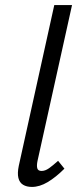

<svg xmlns="http://www.w3.org/2000/svg" viewBox="-20 -731 304 757"><path d="M106 6Q85 6 71 -2.5Q57 -11 52.5 -29.5Q48 -48 54 -77L194 -711H264L128 -97Q124 -78 127 -67.5Q130 -57 144 -57Q158 -57 173 -67.5Q188 -78 209 -97L234 -66Q200 -32 168 -13Q136 6 106 6Z"/></svg>

Font: Ysabeau Infant Medium
Style: Italic
Weight: 500
Italic angle: -12°
Designer: Christian Thalmann (Catharsis Fonts)
Version: Version 2.001;gftools[0.9.30]; featfreeze: ss01,ss02,lnum